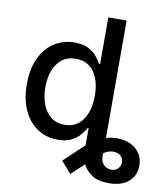

<svg xmlns="http://www.w3.org/2000/svg" viewBox="-98 -809 959 1096"><g transform="rotate(10 381.0 -261.0)"><path d="M606.2 204.5Q545.1 204.5 508.9 180.9Q472.7 157.3 455.6 121.4L381.4 191.1L323.2 123.9L439.3 14.2V-84.9H433.9Q424.4 -67.5 406.4 -45.1Q388.5 -22.7 357.2 -6Q326 10.7 276.3 10.7Q210.2 10.7 158.7 -23.1Q107.2 -56.8 77.8 -120.2Q48.3 -183.6 48.3 -271.7Q48.3 -360.1 77.9 -422.9Q107.6 -485.8 159.4 -519.2Q211.3 -552.6 277 -552.6Q327.8 -552.6 358.8 -535.7Q389.9 -518.8 407.1 -496.4Q424.4 -474.1 433.9 -457H440.3V-727.3H546.5V-47.2Q577.8 -56.1 609.4 -56.1Q677.6 -56.1 719.6 -19.7Q761.7 16.7 761.7 76Q761.7 133.9 720.7 169.2Q679.7 204.5 606.2 204.5ZM299.7 -79.9Q368.6 -79.9 405.4 -133.3Q442.1 -186.8 442.1 -272.7Q442.1 -358.3 405.7 -410.3Q369.3 -462.4 299.7 -462.4Q251.8 -462.4 219.8 -437.5Q187.9 -412.6 171.7 -369.9Q155.5 -327.1 155.5 -272.7Q155.5 -218 171.9 -174.4Q188.2 -130.7 220.3 -105.3Q252.5 -79.9 299.7 -79.9ZM607.2 126.1Q631 126.1 645.8 111.5Q660.5 96.9 660.5 74.9Q660.5 54 647.7 40Q634.9 25.9 610.8 23.4Q605.8 22.7 600.5 22.7Q589.1 22.7 575.3 27Q561.4 31.2 545.8 41.2V58.6Q545.8 92 564.3 109Q582.7 126.1 607.2 126.1Z"/></g></svg>

Font: Linik Sans Medium
Style: Regular
Weight: 500
Designer: Rasmus Andersson (font), Cristiano Sobral (main changes)
Foundry: rsms
Version: Version 3.018;June 1, 2022;FontCreator 14.0.0.2814 64-bit; t